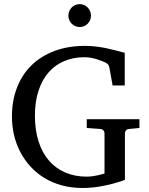

<svg xmlns="http://www.w3.org/2000/svg" viewBox="-20 -914 735 950"><path d="M619.1 -275.9Q608.4 -274.9 603.3 -268.8Q598.1 -262.7 598.1 -254.9V-23.9Q567.9 -12.7 533.7 -3.9Q504.4 3.9 466.6 10Q428.7 16.1 388.2 16.1Q332.5 16.1 284.9 2.9Q237.3 -10.3 198.5 -34.2Q159.7 -58.1 129.9 -91.1Q100.1 -124 79.8 -163.1Q59.6 -202.1 49.3 -246.3Q39.1 -290.5 39.1 -336.9Q39.1 -415.5 64 -480.2Q88.9 -544.9 135.7 -590.8Q182.6 -636.7 249.8 -661.9Q316.9 -687 400.9 -687Q429.2 -687 454.8 -683.8Q480.5 -680.7 504.4 -675.8Q528.3 -670.9 551.3 -664.8Q574.2 -658.7 597.2 -652.8V-491.2H537.1L521 -581.1Q519.5 -589.8 513.7 -595.9Q507.8 -602.1 501 -605Q493.7 -607.9 483.2 -612.3Q472.7 -616.7 459.5 -620.8Q446.3 -625 430.4 -627.9Q414.6 -630.9 397 -630.9Q342.8 -630.9 297.9 -611.8Q252.9 -592.8 220.7 -556.2Q188.5 -519.5 170.7 -465.6Q152.8 -411.6 152.8 -341.8Q152.8 -270 170.9 -213.9Q189 -157.7 222.4 -119.1Q255.9 -80.6 303.2 -60.3Q350.6 -40 409.2 -40Q425.8 -40 440.9 -42.5Q456.1 -44.9 467.8 -47.6Q479.5 -50.3 487.3 -52.7Q495.1 -55.2 497.1 -55.2V-254.9Q497.1 -262.7 491.9 -268.8Q486.8 -274.9 476.1 -275.9L409.2 -280.8V-324.2H669.9V-280.8ZM430.2 -836.4Q430.2 -824.7 425.8 -814.5Q421.4 -804.2 413.8 -796.6Q406.2 -789.1 396.2 -784.7Q386.2 -780.3 374.5 -780.3Q362.8 -780.3 352.5 -784.7Q342.3 -789.1 334.7 -796.6Q327.1 -804.2 322.8 -814.5Q318.4 -824.7 318.4 -836.4Q318.4 -848.1 322.8 -858.6Q327.1 -869.1 334.7 -877Q342.3 -884.8 352.5 -889.2Q362.8 -893.6 374.5 -893.6Q386.2 -893.6 396.2 -889.2Q406.2 -884.8 413.8 -877Q421.4 -869.1 425.8 -858.6Q430.2 -848.1 430.2 -836.4Z"/></svg>

Font: Charis SIL Phon
Style: Regular
Weight: 400
Foundry: SIL International
Version: Version 5.000